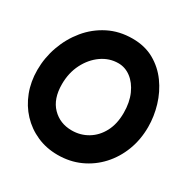

<svg xmlns="http://www.w3.org/2000/svg" viewBox="-182 -900 1108 1135"><g transform="rotate(30 372.5 -332.5)"><path d="M360.4 76.2Q283.7 76.2 219 47.6Q154.3 19 106.4 -32Q58.6 -83 32.5 -151.4Q6.3 -219.7 6.3 -299.3Q6.3 -382.8 34.4 -461.7Q62.5 -540.5 114.5 -603.8Q166.5 -667 239.5 -704.1Q312.5 -741.2 402.3 -741.2Q486.8 -741.2 550.3 -705.3Q613.8 -669.4 656.7 -609.9Q699.7 -550.3 721.2 -478.3Q742.7 -406.2 742.7 -334Q742.7 -248.5 714.4 -174.1Q686 -99.6 634.3 -43.2Q582.5 13.2 512.9 44.7Q443.4 76.2 360.4 76.2ZM360.4 -90.8Q420.4 -90.8 469.2 -120.4Q518.1 -149.9 546.9 -204.3Q575.7 -258.8 575.7 -334Q575.7 -405.8 551.8 -459.7Q527.8 -513.7 488.5 -543.5Q449.2 -573.2 402.3 -573.2Q341.3 -573.2 289.3 -536.9Q237.3 -500.5 205.8 -438.5Q174.3 -376.5 174.3 -299.3Q174.3 -199.2 227.1 -145Q279.8 -90.8 360.4 -90.8Z"/></g></svg>

Font: Mikhak Black
Style: Regular
Weight: 900
Designer: Amin Abedi
Version: Version 3.3